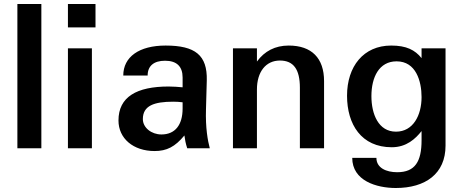

<svg xmlns="http://www.w3.org/2000/svg" viewBox="-20 -742 2316 961"><path d="M67 0H187V-722H67Z M440 0V-500H320V0ZM320 -605H458V-722H320Z M894 -199C894 -116 856 -69 788 -69C738 -69 695 -103 695 -146C695 -213 751 -233 847 -233C864 -233 878 -232 894 -230ZM573 -139C573 -49 647 14 754 14C814 14 856 -7 903 -64C906 -42 909 -25 917 0H1030C1020 -37 1008 -102 1011 -195L1015 -340C1018 -465 958 -514 809 -514C676 -514 597 -457 597 -364H719C719 -412 750 -438 806 -438C864 -438 894 -410 894 -354V-305C871 -307 849 -309 824 -309C664 -309 573 -257 573 -139Z M1266 -294C1266 -383 1311 -439 1381 -439C1449 -439 1481 -395 1481 -303V0H1602V-336C1602 -451 1540 -514 1425 -514C1357 -514 1304 -486 1266 -434V-500H1146V0H1266Z M1962 -83C1874 -83 1839 -171 1839 -261C1839 -355 1877 -435 1965 -435C2062 -435 2090 -336 2090 -256C2090 -165 2048 -83 1962 -83ZM1717 -263C1717 -119 1789 -5 1941 -5C2015 -5 2060 -48 2090 -86V-40C2090 66 2058 120 1968 120C1914 120 1864 99 1864 48H1743C1743 163 1865 199 1961 199C2109 199 2210 128 2210 -13V-500H2090V-451C2057 -492 2014 -514 1938 -514C1799 -514 1717 -409 1717 -263Z"/></svg>

Font: Perun SemiBold
Style: Regular
Weight: 600
Foundry: Copyright (c) Stefan Peev, Context Ltd, 2016
Version: Version 1.089